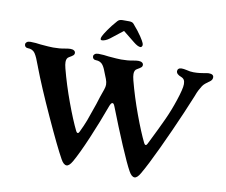

<svg xmlns="http://www.w3.org/2000/svg" viewBox="-94 -1019 1347 1146"><g transform="rotate(10 580.0 -446.0)"><path d="M344 -21Q308 -85 229.5 -256.5Q151 -428 109 -539L108 -542Q97 -572 89.5 -589Q82 -606 74 -618Q59 -639 30 -639Q21 -639 15.5 -644.5Q10 -650 10 -659Q10 -667 17.5 -673Q25 -679 40 -679Q57 -679 72 -677.5Q87 -676 101 -674Q156 -669 178 -669Q218 -669 248 -675Q270 -679 282 -679Q296 -679 304 -673.5Q312 -668 312 -659Q312 -650 305 -644Q298 -638 282 -629Q266 -621 266 -597Q266 -582 272 -559Q297 -463 334 -362.5Q371 -262 401 -201Q406 -192 411 -192Q417 -192 421 -201Q441 -242 454 -276.5Q467 -311 491 -382Q498 -405 505.5 -428Q513 -451 522 -475Q528 -492 528 -505Q528 -521 521 -539L511 -564Q504 -583 498.5 -595.5Q493 -608 486 -618Q471 -639 442 -639Q433 -639 427.5 -644.5Q422 -650 422 -659Q422 -667 429.5 -673Q437 -679 452 -679Q469 -679 484 -677.5Q499 -676 513 -674Q568 -669 590 -669Q630 -669 660 -675Q682 -679 694 -679Q708 -679 716 -673.5Q724 -668 724 -659Q724 -650 717 -644Q710 -638 694 -629Q678 -621 678 -597Q678 -582 684 -559Q709 -463 746 -362.5Q783 -262 813 -201Q818 -192 823 -192Q829 -192 833 -201L844 -223Q885 -305 912.5 -365Q940 -425 961 -489Q985 -561 985 -589Q985 -605 979.5 -614.5Q974 -624 961 -629Q931 -640 931 -659Q931 -668 937.5 -673.5Q944 -679 956 -679Q968 -679 986 -675Q1008 -669 1029 -669Q1049 -669 1065.5 -671Q1082 -673 1093 -675Q1113 -679 1120 -679Q1150 -679 1150 -659Q1150 -649 1145 -642.5Q1140 -636 1130 -629L1128 -628Q1118 -621 1109 -613.5Q1100 -606 1093 -596Q1084 -582 1076.5 -567.5Q1069 -553 1061 -531L1059 -526Q1032 -460 1015 -421Q966 -307 912 -192Q858 -77 825 -21Q807 10 791 10Q773 10 756 -21Q734 -60 689.5 -164.5Q645 -269 600 -385L599 -387Q593 -404 585 -404Q577 -404 569 -384Q532 -282 488 -178.5Q444 -75 413 -21Q395 10 379 10Q361 10 344 -21ZM453 -786Q459 -799 478.5 -827.5Q498 -856 528 -890Q538 -902 558 -902H598Q618 -902 626 -892Q660 -853 678 -825.5Q696 -798 700 -787Q704 -777 700.5 -769.5Q697 -762 691 -762Q675 -762 649 -783L578 -840L504 -782Q491 -772 478.5 -767Q466 -762 458 -762Q442 -762 453 -786Z"/></g></svg>

Font: Raigarh
Style: Regular
Weight: 400
Designer: jaikishan Patel
Foundry: MagicType
Version: Version 1.000;FEAKit 1.0